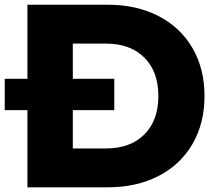

<svg xmlns="http://www.w3.org/2000/svg" viewBox="-38 -798 912 818"><path d="M833.3 -388.9Q833.3 -272.2 781.7 -183.9Q730 -95.6 636.7 -47.8Q543.3 0 422.2 0H78.9V-328.9H-17.8V-462.2H78.9V-777.8H422.2Q543.3 -777.8 636.7 -730Q730 -682.2 781.7 -593.9Q833.3 -505.6 833.3 -388.9ZM636.7 -388.9Q636.7 -493.3 576.7 -552.8Q516.7 -612.2 414.4 -612.2H272.2V-462.2H448.9V-328.9H272.2V-165.6H414.4Q516.7 -165.6 576.7 -225Q636.7 -284.4 636.7 -388.9Z"/></svg>

Font: Paperlogy 9 Black
Style: Regular
Weight: 900
Designer: redesigned by Lee Juim, glyphs from Gmarket Sans & Montserrat
Foundry: PT&
Version: Version 1.001